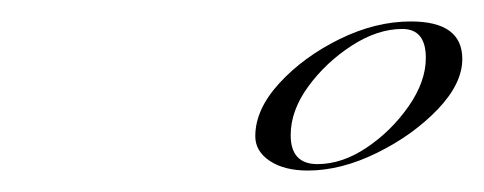

<svg xmlns="http://www.w3.org/2000/svg" viewBox="-20 -500 451 179"><path d="M218 -373Q218 -398 240.5 -422.5Q263 -447 296.5 -463.5Q330 -480 363 -480Q411 -480 411 -445Q411 -422 388 -398Q365 -374 331.5 -357.5Q298 -341 267 -341Q245 -341 231.5 -350Q218 -359 218 -373ZM355 -473Q332 -473 308 -457.5Q284 -442 267.5 -419.5Q251 -397 251 -374Q251 -347 276 -347Q299 -347 322 -362.5Q345 -378 361 -401Q377 -424 377 -446Q377 -473 355 -473Z"/></svg>

Font: Ballet 16pt
Style: Regular
Weight: 400
Designer: Maximiliano R. Sproviero
Foundry: Omnibus-Type
Version: Version 1.100; ttfautohint (v1.8.3)